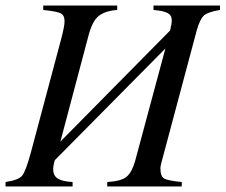

<svg xmlns="http://www.w3.org/2000/svg" viewBox="-45 -673 814 693"><path d="M749 -653V-637Q706 -630 691.5 -617.5Q677 -605 665 -563L544 -110Q534 -76 534 -66Q534 -37 547 -29Q560 -21 611 -16V0H342V-16Q394 -19 413 -36Q432 -53 443 -93L552 -498L153 -95Q147 -76 147 -62Q147 -39 163.5 -28.5Q180 -18 217 -16V0H-25V-16Q22 -23 35 -39Q48 -55 66 -121L176 -533Q188 -579 188 -596Q188 -618 174 -625Q160 -632 111 -637V-653H378V-637Q335 -634 311.5 -615.5Q288 -597 274 -543L173 -162L569 -563Q575 -587 575 -600Q575 -618 560 -626Q545 -634 509 -637V-653Z"/></svg>

Font: STIX
Style: Italic
Weight: 400
Italic angle: -16.33°
Designer: MicroPress Inc., with final additions and corrections provided by Coen Hoffman, Elsevier (retired)
Version: Version 1.1.1